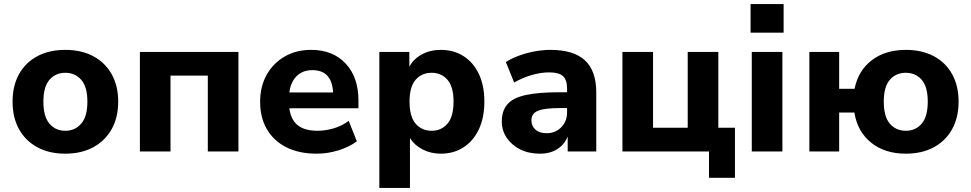

<svg xmlns="http://www.w3.org/2000/svg" viewBox="-20 -747 4790 947"><path d="M302 11Q223 11 164.5 -20.5Q106 -52 74 -109.5Q42 -167 42 -246Q42 -324 74 -381.5Q106 -439 164.5 -470Q223 -501 302 -501Q381 -501 439.5 -470Q498 -439 530.5 -381.5Q563 -324 563 -246Q563 -167 530.5 -109.5Q498 -52 439.5 -20.5Q381 11 302 11ZM302 -102Q350 -102 380.5 -137Q411 -172 411 -246Q411 -319 380.5 -353.5Q350 -388 302 -388Q254 -388 224 -353.5Q194 -319 194 -246Q194 -172 224 -137Q254 -102 302 -102Z M670 0V-491H1156V0H1005V-374H821V0Z M1542 11Q1455 11 1392.5 -20.5Q1330 -52 1296.5 -109.5Q1263 -167 1263 -245Q1263 -321 1295.5 -378.5Q1328 -436 1384.5 -468.5Q1441 -501 1515 -501Q1622 -501 1685 -433.5Q1748 -366 1748 -251V-213H1407Q1415 -155 1449.5 -128.5Q1484 -102 1545 -102Q1585 -102 1626 -114Q1667 -126 1700 -151L1740 -50Q1703 -22 1649.5 -5.5Q1596 11 1542 11ZM1521 -401Q1473 -401 1443.5 -372Q1414 -343 1407 -291H1623Q1617 -401 1521 -401Z M1851 180V-491H1999V-418Q2019 -456 2060.5 -478.5Q2102 -501 2154 -501Q2218 -501 2266.5 -470Q2315 -439 2342 -382Q2369 -325 2369 -246Q2369 -167 2342 -109.5Q2315 -52 2266.5 -20.5Q2218 11 2154 11Q2105 11 2064.5 -10Q2024 -31 2002 -66V180ZM2109 -102Q2157 -102 2187 -137Q2217 -172 2217 -246Q2217 -319 2187 -353.5Q2157 -388 2109 -388Q2060 -388 2030 -353.5Q2000 -319 2000 -246Q2000 -172 2030 -137Q2060 -102 2109 -102Z M2643 11Q2588 11 2546 -10Q2504 -31 2479.5 -67Q2455 -103 2455 -148Q2455 -201 2483 -233Q2511 -265 2574 -278.5Q2637 -292 2741 -292H2777V-309Q2777 -353 2757 -371.5Q2737 -390 2689 -390Q2649 -390 2604.5 -377.5Q2560 -365 2516 -340L2475 -441Q2501 -458 2538.5 -472Q2576 -486 2617 -493.5Q2658 -501 2695 -501Q2809 -501 2865 -449.5Q2921 -398 2921 -290V0H2780V-74Q2765 -35 2729.5 -12Q2694 11 2643 11ZM2677 -90Q2719 -90 2748 -119Q2777 -148 2777 -194V-214H2742Q2665 -214 2633 -200.5Q2601 -187 2601 -154Q2601 -126 2620.5 -108Q2640 -90 2677 -90Z M3477 130V0H3050V-491H3201V-117H3372V-491H3523V-117H3605V130Z M3682 -586V-727H3845V-586ZM3688 0V-491H3839V0Z M4448 11Q4344 11 4276.5 -43.5Q4209 -98 4194 -192H4119V0H3972V-491H4119V-309H4195Q4213 -399 4280 -450Q4347 -501 4448 -501Q4527 -501 4585.5 -470Q4644 -439 4676 -381.5Q4708 -324 4708 -246Q4708 -167 4676 -109.5Q4644 -52 4585.5 -20.5Q4527 11 4448 11ZM4448 -102Q4496 -102 4526 -137Q4556 -172 4556 -246Q4556 -319 4526 -353.5Q4496 -388 4448 -388Q4399 -388 4369 -353.5Q4339 -319 4339 -246Q4339 -172 4369 -137Q4399 -102 4448 -102Z"/></svg>

Font: Nunito Sans ExtraBold
Style: Regular
Weight: 800
Designer: Vernon Adams
Foundry: Vernon Adams
Version: Version 3.101; ttfautohint (v1.8.4.7-5d5b);gftools[0.9.27]